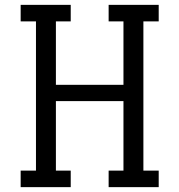

<svg xmlns="http://www.w3.org/2000/svg" viewBox="-20 -770 738 790"><path d="M570 -682V-68H633V0H427V-68H488V-354H210V-68H271V0H65V-68H128V-682H65V-750H271V-682H210V-421H488V-682H427V-750H633V-682Z"/></svg>

Font: Kelly Slab
Style: Regular
Weight: 400
Designer: Denis Masharov
Foundry: Denis Masharov
Version: Version 1.001